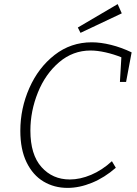

<svg xmlns="http://www.w3.org/2000/svg" viewBox="-20 -908 667 935"><path d="M621 -653 594 -509H564L571 -629Q534 -644 494 -653Q454 -662 421 -662Q335 -662 268 -605Q201 -548 164.5 -457.5Q128 -367 128 -272Q128 -155 182 -94.5Q236 -34 320 -34Q370 -34 423.5 -56.5Q477 -79 525 -123L544 -91Q489 -43 428 -18Q367 7 309 7Q244 7 192 -24Q140 -55 109.5 -117.5Q79 -180 79 -271Q79 -380 123 -479.5Q167 -579 246 -640.5Q325 -702 427 -702Q470 -702 520.5 -689.5Q571 -677 621 -653ZM573 -843 372 -748 359 -774 553 -888Z"/></svg>

Font: Bitter Pro Light
Style: Italic
Weight: 300
Italic angle: -9°
Designer: Sol Matas, and Bitter project Authors
Foundry: Sol Matas
Version: Version 1.010